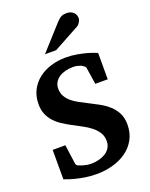

<svg xmlns="http://www.w3.org/2000/svg" viewBox="-171 -1018 878 1123"><g transform="rotate(-20 268.0 -456.5)"><path d="M499 -195.8Q499 -143.1 477.1 -103.3Q455.1 -63.5 418.2 -37.1Q381.3 -10.7 333 2.7Q284.7 16.1 231.9 16.1Q192.4 16.1 157.5 10.3Q122.6 4.4 95.7 -2.9Q64.5 -11.2 37.1 -22V-205.1H116.2L132.8 -84Q133.8 -78.1 138.7 -73.5Q143.6 -68.8 146 -68.8Q157.7 -64 170.4 -60.1Q181.6 -56.6 195.3 -54.2Q209 -51.8 223.1 -51.8Q245.1 -51.8 268.1 -57.1Q291 -62.5 309.8 -73.7Q328.6 -85 340.3 -103Q352.1 -121.1 352.1 -146Q352.1 -177.2 337.4 -200Q322.8 -222.7 299.3 -241Q275.9 -259.3 246.3 -274.7Q216.8 -290 187 -306.2Q160.6 -320.3 136 -336.7Q111.3 -353 92.3 -374Q73.2 -395 62 -421.9Q50.8 -448.7 50.8 -483.9Q50.8 -532.7 70.3 -570.6Q89.8 -608.4 123 -634.3Q156.2 -660.2 200 -673.6Q243.7 -687 292 -687Q330.1 -687 364.3 -680.7Q398.4 -674.3 424.8 -667Q455.1 -658.2 481 -647V-482.9H403.8L387.2 -589.8Q386.7 -591.8 384.5 -594.2Q382.3 -596.7 379.9 -599.1Q377 -601.6 373 -604Q367.7 -608.4 358.9 -611.8Q351.6 -614.7 340.3 -617.4Q329.1 -620.1 313 -620.1Q288.1 -620.1 265.9 -614.3Q243.7 -608.4 226.8 -597.2Q210 -585.9 200 -568.8Q189.9 -551.8 189.9 -529.8Q189.9 -503.4 201.2 -483.2Q212.4 -462.9 231.2 -446.8Q250 -430.7 274.4 -417.5Q298.8 -404.3 325.2 -391.1Q356.4 -375.5 387.5 -358.4Q418.5 -341.3 443.4 -319.1Q468.3 -296.9 483.6 -267.1Q499 -237.3 499 -195.8ZM443.8 -876.5Q443.8 -871.6 441.7 -865.5Q439.5 -859.4 436 -853.5Q432.6 -847.7 427.7 -842.5Q422.9 -837.4 418 -834.5L255.9 -746.1H186L322.8 -897.5Q331.5 -906.7 338.6 -912.8Q345.7 -918.9 352.8 -922.6Q359.9 -926.3 367.7 -927.7Q375.5 -929.2 385.7 -929.2Q401.9 -929.2 412.8 -924.3Q423.8 -919.4 430.9 -911.9Q438 -904.3 440.9 -894.8Q443.8 -885.3 443.8 -876.5Z"/></g></svg>

Font: Charis SIL Afr
Style: Bold
Weight: 700
Foundry: SIL International
Version: Version 5.000